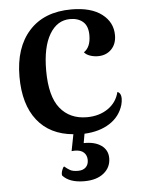

<svg xmlns="http://www.w3.org/2000/svg" viewBox="-53 -568 615 828"><g transform="rotate(-5 254.5 -154.5)"><path d="M470 -125Q470 -112 466 -97Q451 -47 406.5 -18.5Q362 10 297 13L290 53Q338 52 366 72Q394 92 394 127Q394 167 363 192Q332 217 279 217Q214 217 185 184Q183 175 187.5 162Q192 149 197 146Q210 157 221.5 163.5Q233 170 256 170Q277 170 289 158.5Q301 147 301 127Q301 107 288 94.5Q275 82 248 82L235 83L249 11Q148 2 93.5 -67Q39 -136 39 -256Q39 -382 104 -454Q169 -526 287 -526Q372 -526 418.5 -490.5Q465 -455 465 -399Q465 -361 442.5 -338Q420 -315 384 -315Q367 -315 350.5 -320.5Q334 -326 325 -337Q355 -357 355 -408Q355 -448 334 -466.5Q313 -485 278 -485Q222 -485 189 -429.5Q156 -374 156 -273Q156 -161 198 -109Q240 -57 314 -57Q367 -57 405 -83Q443 -109 454 -154Q470 -148 470 -125Z"/></g></svg>

Font: Arima Madurai
Style: Bold
Weight: 700
Designer: Joana Correia and Natanael Gama
Foundry: NDISCOVER
Version: Version 1.019